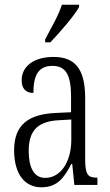

<svg xmlns="http://www.w3.org/2000/svg" viewBox="-20 -786 469 816"><path d="M172 -619V-606H194C237 -651 297 -721 316 -756V-766H243C229 -721 201 -674 172 -619ZM156 10C225 10 253 -32 283 -89H287L296 0H394V-31H391C354 -31 342 -44 342 -108V-369C342 -497 296 -544 207 -544C124 -544 72 -504 72 -445C72 -410 89 -391 122 -391C122 -466 143 -506 203 -506C264 -506 282 -461 282 -372V-309L218 -306C98 -301 40 -253 40 -148C40 -41 89 10 156 10ZM172 -30C123 -30 102 -76 102 -145C102 -225 135 -270 229 -275L283 -278V-191C283 -100 239 -30 172 -30Z"/></svg>

Font: Noto Serif Devanagari ExtraCondensed Light
Style: Regular
Weight: 300
Width: 2
Designer: Universal Thirst, Indian Type Foundry and the Monotype Design Team
Foundry: Monotype Imaging Inc.
Version: Version 2.004